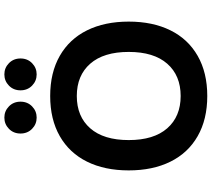

<svg xmlns="http://www.w3.org/2000/svg" viewBox="-65 -893 970 880"><g transform="rotate(-90 420.0 -453.0)"><path d="M79 -348Q79 -458 119 -539Q159 -620 236 -664Q313 -708 420 -708Q527 -708 604 -664Q681 -620 721 -539Q761 -458 761 -348Q761 -238 721 -157Q681 -76 604 -32Q527 12 420 12Q313 12 236 -32Q159 -76 119 -157Q79 -238 79 -348ZM622 -348Q622 -463 568 -524.5Q514 -586 420 -586Q326 -586 272 -524.5Q218 -463 218 -348Q218 -233 272 -171.5Q326 -110 420 -110Q514 -110 568 -171.5Q622 -233 622 -348ZM248 -844Q248 -876 269.5 -897Q291 -918 321 -918Q351 -918 372.5 -897Q394 -876 394 -844Q394 -812 372.5 -791Q351 -770 321 -770Q291 -770 269.5 -791Q248 -812 248 -844ZM446 -844Q446 -876 467.5 -897Q489 -918 519 -918Q549 -918 570.5 -897Q592 -876 592 -844Q592 -812 570.5 -791Q549 -770 519 -770Q489 -770 467.5 -791Q446 -812 446 -844Z"/></g></svg>

Font: AmikoBold
Style: Bold
Weight: 700
Designer: Pablo Impallari, Rodrigo Fuenzalida, Andres Torresi
Foundry: Impallari Type
Version: Version 1.000; ttfautohint (v1.3)